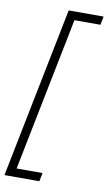

<svg xmlns="http://www.w3.org/2000/svg" viewBox="-125 -745 551 979"><g transform="rotate(10 150.5 -256.0)"><path d="M329.1 -698.2 320.3 -654.3H186L26.9 141.6H161.1L152.3 185.5H-28.3L148.4 -698.2Z"/></g></svg>

Font: Sansation Light
Style: Light Italic
Weight: 300
Designer: Bernd Montag
Version: Version 1.301